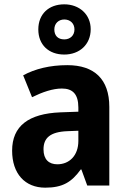

<svg xmlns="http://www.w3.org/2000/svg" viewBox="-20 -857 589 887"><path d="M277 -605C347 -605 399 -651 399 -722C399 -791 346 -837 277 -837C205 -837 157 -792 157 -721C157 -650 205 -605 277 -605ZM277 -675C247 -675 231 -693 231 -721C231 -749 251 -767 277 -767C304 -767 324 -749 324 -721C324 -693 304 -675 277 -675ZM291 -556C211 -556 142 -539 87 -509L128 -408C177 -432 224 -448 266 -448C315 -448 342 -423 342 -360V-341L259 -338C112 -332 36 -275 36 -161C36 -55 95 10 189 10C270 10 311 -16 353 -74H356L383 0H485V-363C485 -491 416 -556 291 -556ZM292 -251 342 -253V-206C342 -138 300 -98 245 -98C206 -98 181 -120 181 -167C181 -219 211 -248 292 -251Z"/></svg>

Font: Noto Sans Lao Looped SemiCondensed
Style: Bold
Weight: 700
Width: 4
Designer: Mark Frömberg, Ben Mitchell
Foundry: The Fontpad Ltd
Version: Version 1.002